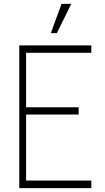

<svg xmlns="http://www.w3.org/2000/svg" viewBox="-20 -966 540 986"><path d="M449 -695H114V-415H384V-378H114V-39H449V0H79V-733H449ZM346 -946 272 -796H241L296 -946Z"/></svg>

Font: Kreadon
Style: Regular
Weight: 400
Designer: kohakuno
Foundry: StudioGnu
Version: Version 1.000;Glyphs 3.1.2 (3151)